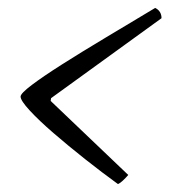

<svg xmlns="http://www.w3.org/2000/svg" viewBox="-20 -520 428 485"><path d="M278 -55Q238 -84 195 -118Q152 -152 115 -184Q78 -216 55 -241Q32 -266 32 -276Q32 -284 60.5 -305.5Q89 -327 137 -357.5Q185 -388 246 -424.5Q307 -461 372 -500Q388 -492 388 -474L109 -272L108 -265L304 -78Q297 -70 290 -63.5Q283 -57 278 -55Z"/></svg>

Font: Texturina Thin
Style: Italic
Weight: 100
Italic angle: -11°
Designer: Guillermo Torres Carreño
Foundry: Omnibus-Type
Version: Version 1.002; ttfautohint (v1.8.3)